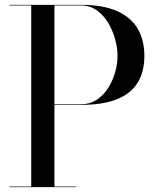

<svg xmlns="http://www.w3.org/2000/svg" viewBox="-20 -770 656 790"><path d="M313.5 -750Q404 -750 461.5 -724.5Q519 -699 546.5 -652Q574 -605 574 -540Q574 -475 546.5 -430Q519 -385 461.5 -361.8Q404 -338.5 313.5 -338.5H204V-2.5H293.5V0H19V-2.5H108.5V-747.5H19V-750ZM204 -341H313.5Q349.5 -341 377.5 -359.2Q405.5 -377.5 424.5 -407.2Q443.5 -437 453.5 -471.8Q463.5 -506.5 463.5 -540Q463.5 -573.5 453.5 -609.5Q443.5 -645.5 424.5 -677Q405.5 -708.5 377.5 -728Q349.5 -747.5 313.5 -747.5H204Z"/></svg>

Font: Bodoni Moda 72pt
Style: Regular
Weight: 400
Designer: Owen Earl
Foundry: indestructible type
Version: Version 2.005